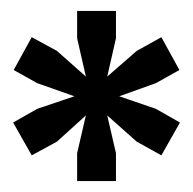

<svg xmlns="http://www.w3.org/2000/svg" viewBox="-20 -749 353 351"><path d="M121 -418V-469L137 -538L84 -490L38 -465L4 -525L48 -550L116 -573L48 -597L5 -621L38 -681L84 -656L137 -609L121 -679V-729H192V-679L176 -609L230 -656L275 -681L308 -621L265 -597L198 -573L265 -550L309 -525L275 -465L230 -490L176 -538L192 -469V-418Z"/></svg>

Font: Mona Sans Expanded
Style: Bold
Weight: 700
Width: 7
Designer: Deni Anggara
Foundry: GitHub
Version: Version 2.000